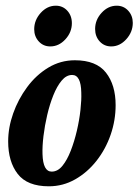

<svg xmlns="http://www.w3.org/2000/svg" viewBox="-20 -651 488 677"><path d="M152.3 5.9Q76.2 5.9 42.5 -37.6Q8.8 -81.1 8.8 -152.3Q8.8 -201.2 26.4 -251Q43.9 -300.8 75.7 -343.8Q107.4 -386.7 150.4 -412.6Q193.4 -438.5 244.1 -438.5Q319.3 -438.5 353.5 -395Q387.7 -351.6 387.7 -280.3Q387.7 -226.6 370.1 -175.8Q352.5 -125 320.3 -84Q288.1 -43 245.1 -18.6Q202.1 5.9 152.3 5.9ZM162.1 -45.9Q183.6 -45.9 200.2 -66.4Q216.8 -86.9 229.5 -119.6Q242.2 -152.3 251 -189.9Q259.8 -227.5 263.7 -263.2Q267.6 -298.8 266.6 -324.2Q265.6 -386.7 234.4 -386.7Q213.9 -386.7 197.3 -366.7Q180.7 -346.7 168 -314.9Q155.3 -283.2 146.5 -245.6Q137.7 -208 133.3 -171.4Q128.9 -134.8 129.9 -107.4Q131.8 -45.9 162.1 -45.9ZM391.6 -630.9Q416 -630.9 432.1 -613.3Q448.2 -595.7 448.2 -570.3Q448.2 -538.1 425.3 -512.7Q402.3 -487.3 372.1 -487.3Q347.7 -487.3 331.5 -504.9Q315.4 -522.5 315.4 -548.8Q315.4 -581.1 338.4 -606Q361.3 -630.9 391.6 -630.9ZM176.8 -630.9Q201.2 -630.9 217.3 -613.3Q233.4 -595.7 233.4 -569.3Q233.4 -537.1 210.4 -512.2Q187.5 -487.3 157.2 -487.3Q132.8 -487.3 116.7 -504.9Q100.6 -522.5 100.6 -547.9Q100.6 -580.1 123.5 -605.5Q146.5 -630.9 176.8 -630.9Z"/></svg>

Font: Crimson Text
Style: Bold Italic
Weight: 700
Italic angle: -11°
Designer: Sebastian Kosch
Foundry: Sebastian Kosch
Version: Version 1.100; ttfautohint (v1.8.4)